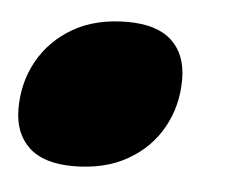

<svg xmlns="http://www.w3.org/2000/svg" viewBox="-32 -266 405 317"><g transform="rotate(5 171.0 -107.5)"><path d="M168 -230Q217 -230 241.5 -207.2Q266 -184.5 266 -143Q266 -99.5 246.2 -63.8Q226.5 -28 189 -6.5Q151.5 15 99 15Q50 15 25.5 -8Q1 -31 1 -72Q1 -115.5 21 -151.2Q41 -187 78.2 -208.5Q115.5 -230 168 -230Z"/></g></svg>

Font: Newsreader Caption ExtraBold
Style: Italic
Weight: 800
Italic angle: -17°
Designer: Hugues Gentile
Foundry: Production Type
Version: Version 1.001